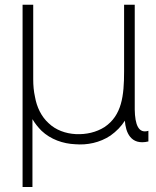

<svg xmlns="http://www.w3.org/2000/svg" viewBox="-20 -582 641 790"><path d="M534.4 -131.2V-256.2V-288.5V-562.5H490.6V-288.5C490.6 -187.5 481.3 -107.3 410.4 -59.4C376 -37.5 334.4 -28.1 291.7 -30.2C250 -32.3 209.4 -46.9 180.2 -75C150 -102.1 131.2 -141.7 124 -183.3C118.8 -206.3 116.7 -230.2 116.7 -255.2V-562.5H72.9V187.5H113.5V-91.7C124 -74 136.5 -58.3 151 -43.8C188.5 -8.3 239.6 9.4 289.6 11.5C338.5 15.6 390.6 5.2 434.4 -24C459.4 -41.7 479.2 -62.5 493.8 -85.4C496.9 -39.6 516.7 17.7 590.6 0V-43.8C550 -31.3 535.4 -68.8 534.4 -131.2Z"/></svg>

Font: Manrope3 Thin
Style: Regular
Weight: 100
Width: 4
Designer: Mikhail Sharanda
Foundry: Mikhail Sharanda
Version: Version 3.000;PS 003.000;hotconv 1.0.88;makeotf.lib2.5.64775